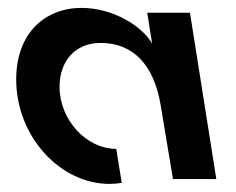

<svg xmlns="http://www.w3.org/2000/svg" viewBox="-20 -442 582 474"><path d="M376.5 -183 407 0H514L449 -410.5H343.5L355.5 -334.5C329.5 -379.5 257 -422.5 181.5 -422.5C91 -422.5 20 -360 20 -246C20 -104.5 129 12 250 12C260.5 12 270.5 11 280.5 9.5L267 -74.5C193 -74.5 127 -146 127 -228C127 -290.5 165 -336 228.5 -336C308.5 -336 360 -282 376.5 -183Z"/></svg>

Font: Font.Observer
Style: Regular
Weight: 500
Italic angle: 9°
Version: Version 1.001;FEAKit 1.0